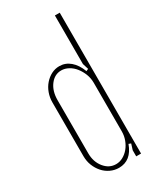

<svg xmlns="http://www.w3.org/2000/svg" viewBox="-182 -759 683 825"><g transform="rotate(-30 159.5 -346.5)"><path d="M250 -59 239 -63Q214 6 153 6Q131 6 111 -3.5Q91 -13 76.5 -29.5Q62 -46 53.5 -67.5Q45 -89 45 -114V-381Q45 -405 53 -427Q61 -449 75.5 -465.5Q90 -482 108.5 -491.5Q127 -501 148 -501Q178 -501 201.5 -481Q225 -461 239 -424L250 -429L241 -458V-699H265V0H241V-30ZM241 -365Q241 -388 233 -408.5Q225 -429 212 -445.5Q199 -462 181.5 -471.5Q164 -481 146 -481Q113 -481 91 -452Q69 -423 69 -378V-114Q69 -72 92.5 -43Q116 -14 150 -14Q168 -14 184.5 -23Q201 -32 213.5 -47Q226 -62 233.5 -82Q241 -102 241 -124Z"/></g></svg>

Font: Moniqa Thin Paragraph
Style: Regular
Weight: 100
Designer: Rajesh Rajput
Foundry: Rajesh Rajput
Version: Version 1.000